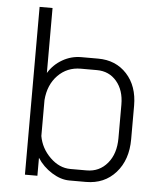

<svg xmlns="http://www.w3.org/2000/svg" viewBox="-51 -745 674 798"><g transform="rotate(5 285.5 -346.0)"><path d="M134 -75V0H82V-700H136V-429Q158 -465 194.5 -486Q231 -507 273 -507H343Q417 -507 463 -457Q509 -407 509 -325V-185Q509 -99 461.5 -45.5Q414 8 337 8H268Q232 8 194.5 -15.5Q157 -39 134 -75ZM336 -40Q389 -40 422.5 -80Q456 -120 456 -185V-325Q456 -385 424.5 -422Q393 -459 342 -459H275Q218 -459 179.5 -419.5Q141 -380 136 -316V-166Q145 -115 183.5 -77.5Q222 -40 268 -40Z"/></g></svg>

Font: Bai Jamjuree Light
Style: Regular
Weight: 300
Designer: Katatrad Aksorn Co.,Ltd.
Foundry: Cadson Demak Co.,Ltd.
Version: Version 1.000; ttfautohint (v1.6)